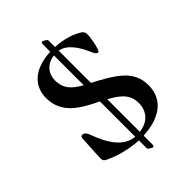

<svg xmlns="http://www.w3.org/2000/svg" viewBox="-254 -897 1112 1112"><g transform="rotate(-45 302.5 -341.0)"><path d="M65 -68C65 -45 71 -42 116 -23C167 -2 239 14 296 16V80C296 87 302 90 312 96C321 101 323 103 327 103C331 103 335 96 335 88V16C472 9 562 -52 562 -171C562 -291 471 -344 335 -416V-680C397 -669 436 -602 462 -543C471 -522 478 -511 490 -511C500 -511 508 -548 513 -572C519 -605 520 -620 520 -628C520 -651 511 -661 466 -681C431 -697 380 -708 335 -710V-763C335 -770 329 -773 319 -779C310 -784 308 -785 304 -785C300 -785 296 -779 296 -771V-710C154 -704 89 -630 89 -538C89 -411 186 -356 296 -303V-14C208 -21 156 -107 121 -204C115 -221 105 -239 87 -239C80 -239 73 -234 73 -223L66 -94C66 -86 65 -72 65 -68ZM198 -573C198 -628 233 -672 296 -680V-436C240 -467 198 -501 198 -573ZM335 -15V-282C404 -244 449 -209 449 -137C449 -71 408 -24 335 -15Z"/></g></svg>

Font: Monomakh Unicode
Style: Regular
Weight: 400
Version: Version 1.2